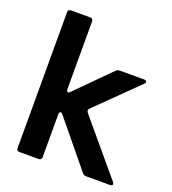

<svg xmlns="http://www.w3.org/2000/svg" viewBox="-138 -868 872 972"><g transform="rotate(20 298.0 -381.5)"><path d="M78 0Q62 0 62 -16V-747Q62 -763 78 -763H181Q197 -763 197 -747V-383Q197 -376 199.5 -372Q202 -368 206 -368Q212 -368 216 -374L394 -553Q402 -561 414 -561H546Q552 -561 555.5 -558.5Q559 -556 559 -552Q559 -547 554 -542L336 -328Q330 -322 330 -316Q330 -314 334 -306L575 -19Q579 -14 579 -9Q579 -5 575.5 -2.5Q572 0 566 0H436Q425 0 417 -9L216 -254Q209 -261 205 -261Q202 -261 199.5 -257Q197 -253 197 -247V-16Q197 0 181 0Z"/></g></svg>

Font: Open Sauce Two
Style: Bold
Weight: 700
Designer: Alfredo Marco Pradil
Foundry: Creative Sauce Fz LLC
Version: Version 1.477